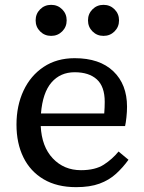

<svg xmlns="http://www.w3.org/2000/svg" viewBox="-20 -760 596 792"><path d="M288 -462Q229 -462 192.5 -420Q156 -378 149 -292H410Q411 -306 411.5 -317Q412 -328 412 -340Q412 -403 379.5 -432.5Q347 -462 288 -462ZM294 12Q215 12 160 -20.5Q105 -53 76.5 -111Q48 -169 48 -246Q48 -324 77 -386Q106 -448 160 -484Q214 -520 288 -520Q391 -520 447.5 -466Q504 -412 504 -320Q504 -299 501.5 -276Q499 -253 496 -240H148Q152 -155 198 -106.5Q244 -58 314 -58Q373 -58 408.5 -81Q444 -104 469 -135L510 -101Q487 -69 458.5 -43Q430 -17 390.5 -2.5Q351 12 294 12ZM191 -612Q164 -612 145.5 -630.5Q127 -649 127 -676Q127 -703 145.5 -721.5Q164 -740 191 -740Q218 -740 236.5 -721.5Q255 -703 255 -676Q255 -649 236.5 -630.5Q218 -612 191 -612ZM407 -612Q380 -612 361.5 -630.5Q343 -649 343 -676Q343 -703 361.5 -721.5Q380 -740 407 -740Q434 -740 452.5 -721.5Q471 -703 471 -676Q471 -649 452.5 -630.5Q434 -612 407 -612Z"/></svg>

Font: Source Serif 4 Caption
Style: Regular
Weight: 400
Designer: Frank Grießhammer
Foundry: Adobe Systems Incorporated
Version: Version 4.004;hotconv 1.0.117;makeotfexe 2.5.65602